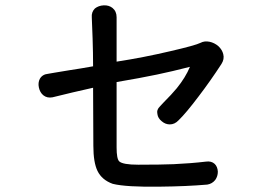

<svg xmlns="http://www.w3.org/2000/svg" viewBox="-20 -739 1040 726"><path d="M162.1 -460Q140.6 -458 130.9 -441.4Q123 -426.8 127 -408.2Q130.9 -389.6 143.6 -378.9Q158.2 -367.2 178.7 -371.1L254.9 -389.6L332 -407.2L333 -187.5Q333 -125 348.6 -92.8Q365.2 -58.6 406.2 -43.9Q457 -31.2 585.9 -33.2Q684.6 -34.2 763.7 -41Q782.2 -43.9 793.9 -58.6Q803.7 -72.3 803.7 -89.8Q802.7 -108.4 792 -119.1Q779.3 -130.9 758.8 -127.9Q701.2 -121.1 636.7 -118.2Q589.8 -116.2 502.9 -116.2Q444.3 -116.2 430.7 -128.9Q420.9 -138.7 420.9 -181.6V-428.7Q512.7 -444.3 573.2 -457Q629.9 -468.8 698.2 -486.3Q681.6 -446.3 648.4 -405.3Q629.9 -382.8 596.7 -349.6L585 -336.9Q571.3 -324.2 575.2 -307.6Q577.1 -292 591.8 -280.3Q605.5 -268.6 622.1 -268.6Q640.6 -268.6 655.3 -284.2Q683.6 -311.5 731.4 -375Q775.4 -432.6 817.4 -497.1Q829.1 -515.6 824.2 -534.2Q820.3 -550.8 805.7 -564.5Q791 -577.1 772.5 -581.1Q752.9 -585 738.3 -577.1Q718.8 -567.4 626 -545.9Q522.5 -521.5 420.9 -505.9V-673.8Q420.9 -696.3 405.3 -709Q391.6 -719.7 372.1 -718.8Q352.5 -717.8 338.9 -707Q325.2 -693.4 327.1 -672.9Q328.1 -637.7 330.1 -594.7Q332 -538.1 332 -488.3Q283.2 -479.5 243.2 -473.6Q218.8 -469.7 184.6 -463.9Z"/></svg>

Font: GungsuhChe
Style: Regular
Weight: 400
Monospace: yes
Version: Version 2.21